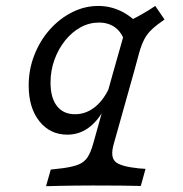

<svg xmlns="http://www.w3.org/2000/svg" viewBox="-20 -446 623 652"><path d="M208.9 11.3Q150 11.3 113.7 -34.3Q77.4 -79.8 77.4 -155.6Q77.4 -209.7 96.4 -258.5Q115.3 -307.3 148.4 -344.8Q181.5 -382.3 224.2 -404Q266.9 -425.8 313.7 -425.8Q354 -425.8 390.3 -408.5Q426.6 -391.1 457.3 -356.5L404 -303.2Q393.5 -336.3 371 -352.8Q348.4 -369.4 316.1 -369.4Q283.1 -369.4 253.6 -353.2Q224.2 -337.1 201.2 -308.5Q178.2 -279.8 164.9 -243.1Q151.6 -206.5 151.6 -165.3Q151.6 -113.7 173.4 -85.9Q195.2 -58.1 234.7 -58.1Q272.6 -58.1 303.6 -83.5Q334.7 -108.9 354.8 -156.5L347.6 -105.6Q325 -49.2 289.5 -19Q254 11.3 208.9 11.3ZM366.1 -206.5 412.9 -371.8Q438.7 -384.7 461.7 -397.6Q484.7 -410.5 507.3 -425.8L538.7 -379.8Q512.9 -362.1 496.4 -346.8Q479.8 -331.5 470.2 -312.9Q460.5 -294.4 452.4 -266.1L436.3 -206.5ZM293.5 183.9Q260.5 183.9 233.5 184.3Q206.5 184.7 183.1 185.1Q159.7 185.5 136.3 186.3L152.4 129.8L194.4 125Q229 120.2 248 112.1Q266.9 104 277.4 87.9Q287.9 71.8 296 43.5L366.1 -206.5H436.3L366.1 43.5Q354 86.3 371.4 102.8Q388.7 119.4 451.6 125.8L474.2 127.4L458.1 185.5Q434.7 184.7 390.3 184.3Q346 183.9 296 183.9H291.9Z"/></svg>

Font: Playfair 5pt SemiExpanded Light
Style: Italic
Weight: 300
Width: 6
Italic angle: -15.6°
Designer: Claus Eggers Sørensen
Foundry: Claus Eggers Sørensen
Version: Version 2.203